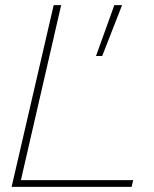

<svg xmlns="http://www.w3.org/2000/svg" viewBox="-20 -724 595 744"><path d="M453 -704 376 -507H352L423 -704ZM61 -26H496L490 0H25L188 -704H217Z"/></svg>

Font: Prodigy Sans ExtraLight
Style: Italic
Weight: 200
Italic angle: -13°
Designer: Wei Huang
Foundry: Wei Huang
Version: Version 1.003; ttfautohint (v1.8.3)